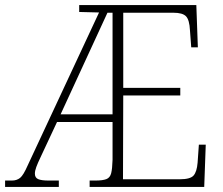

<svg xmlns="http://www.w3.org/2000/svg" viewBox="-23 -734 874 754"><path d="M-3 0V-25H24Q43 -25 56 -35.5Q69 -46 86 -85L366 -685L288 -687V-714H748L754 -548H728L723 -615Q721 -656 707.5 -670Q694 -684 658 -684H461V-389H685V-359H461L460 -30H683Q724 -30 737 -44.5Q750 -59 753 -95L758 -166H785L779 0H329V-25H352Q380 -25 394.5 -30.5Q409 -36 413.5 -53.5Q418 -71 419 -106V-255H201L136 -116Q125 -93 119.5 -78Q114 -63 114 -52Q114 -36 127 -30.5Q140 -25 167 -25H208V0ZM215 -285H419V-684H399Z"/></svg>

Font: Noto Serif Georgian SemiCondensed ExtraLight
Style: Regular
Weight: 200
Width: 4
Designer: Monotype Design Team, Akaki Razmadze
Foundry: Google LLC
Version: Version 2.003; ttfautohint (v1.8.4.7-5d5b)